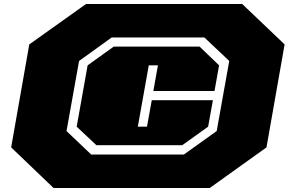

<svg xmlns="http://www.w3.org/2000/svg" viewBox="-20 -757 1449 964"><path d="M249 187 36 -17 127 -534 412 -737H1196L1409 -534L1318 -17L1033 187ZM438 19H903L1068 -99L1131 -451L1006 -569H541L377 -451L314 -99ZM464 -28 365 -121 420 -429 551 -523H982L1080 -429L1057 -300H750L773 -429H727L672 -121H718L742 -254H1049L1025 -121L895 -28Z"/></svg>

Font: Tomorrow Black
Style: Italic
Weight: 900
Italic angle: -10°
Designer: Tony de Marco, Monica Rizzolli
Foundry: Just in Type
Version: Version 2.002